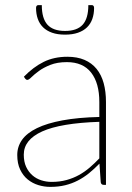

<svg xmlns="http://www.w3.org/2000/svg" viewBox="-20 -723 518 751"><path d="M47.5 0ZM385.5 0Q375.5 0 374 -10.5L369 -83Q348.5 -62 327.8 -45.2Q307 -28.5 284.2 -16.8Q261.5 -5 235 1.5Q208.5 8 176.5 8Q153 8 130 1Q107 -6 88.5 -21Q70 -36 58.8 -59.8Q47.5 -83.5 47.5 -117Q47.5 -149.5 66.2 -176Q85 -202.5 124.5 -221.8Q164 -241 224.5 -252.2Q285 -263.5 368.5 -265.5V-324Q368.5 -398 336.5 -439Q304.5 -480 241.5 -480Q204 -480 177 -469.2Q150 -458.5 132 -445.2Q114 -432 103.2 -421.2Q92.5 -410.5 87 -410.5Q82 -410.5 78 -416L73.5 -423Q110.5 -461 151 -481Q191.5 -501 243.5 -501Q282 -501 310.5 -488.8Q339 -476.5 357.8 -453.5Q376.5 -430.5 385.5 -397.8Q394.5 -365 394.5 -324V0ZM181.5 -11.5Q213.5 -11.5 240 -18.8Q266.5 -26 289 -38.5Q311.5 -51 331 -67.8Q350.5 -84.5 368.5 -103.5V-246.5Q217.5 -241.5 145.2 -209Q73 -176.5 73 -118Q73 -90.5 82.2 -70.5Q91.5 -50.5 106.8 -37.2Q122 -24 141.5 -17.8Q161 -11.5 181.5 -11.5ZM234.5 -602Q281.5 -602 303.5 -626.5Q325.5 -651 325.5 -703H339.5Q343 -703 345.5 -700.2Q348 -697.5 348 -692Q348 -668.5 341.2 -649.2Q334.5 -630 320.5 -616.2Q306.5 -602.5 285 -595Q263.5 -587.5 234.5 -587.5Q205 -587.5 183.8 -595Q162.5 -602.5 148.5 -616.2Q134.5 -630 127.8 -649.2Q121 -668.5 121 -692Q121 -697.5 123.5 -700.2Q126 -703 129.5 -703H143.5Q143.5 -651 165.5 -626.5Q187.5 -602 234.5 -602Z"/></svg>

Font: Lato Thin
Style: Regular
Weight: 200
Designer: Lukasz Dziedzic
Foundry: tyPoland Lukasz Dziedzic
Version: Version 2.007; 2014-02-27